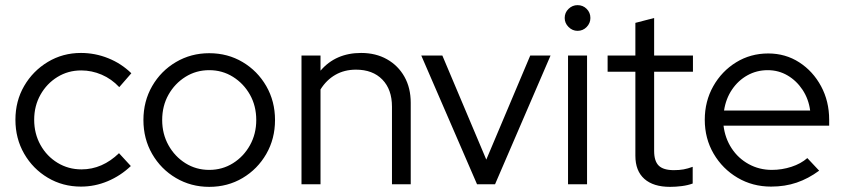

<svg xmlns="http://www.w3.org/2000/svg" viewBox="-20 -717 3286 747"><path d="M295 9Q224 9 166 -25.5Q108 -60 74 -119Q40 -178 40 -251Q40 -324 74 -382.5Q108 -441 166 -476Q224 -511 295 -511Q350 -511 401 -490.5Q452 -470 491 -432L444 -378Q414 -410 375.5 -426.5Q337 -443 296 -443Q245 -443 203.5 -417.5Q162 -392 137.5 -348.5Q113 -305 113 -251Q113 -197 137.5 -153Q162 -109 204 -83.5Q246 -58 297 -58Q338 -58 374.5 -74Q411 -90 443 -121L489 -71Q449 -33 399 -12Q349 9 295 9Z M794 10Q723 10 664.5 -24.5Q606 -59 572 -118Q538 -177 538 -250Q538 -323 572 -382Q606 -441 664.5 -475.5Q723 -510 794 -510Q866 -510 924 -475.5Q982 -441 1016 -382Q1050 -323 1050 -250Q1050 -177 1016 -118Q982 -59 924 -24.5Q866 10 794 10ZM794 -56Q845 -56 886.5 -82Q928 -108 952.5 -152Q977 -196 977 -250Q977 -305 952.5 -348.5Q928 -392 886.5 -418Q845 -444 794 -444Q743 -444 701.5 -418Q660 -392 635.5 -348.5Q611 -305 611 -250Q611 -196 635.5 -152Q660 -108 701.5 -82Q743 -56 794 -56Z M1153 0V-501H1227V-442Q1286 -511 1385 -511Q1442 -511 1485.5 -486.5Q1529 -462 1553.5 -418.5Q1578 -375 1578 -317V0H1505V-302Q1505 -369 1467.5 -407.5Q1430 -446 1365 -446Q1320 -446 1285 -426Q1250 -406 1227 -369V0Z M1836 0 1619 -501H1701L1872 -96L2043 -501H2122L1906 0Z M2190 0V-501H2264V0ZM2227 -597Q2207 -597 2192 -612Q2177 -627 2177 -647Q2177 -668 2192 -682.5Q2207 -697 2227 -697Q2248 -697 2262.5 -682.5Q2277 -668 2277 -647Q2277 -627 2262.5 -612Q2248 -597 2227 -597Z M2587 10Q2522 10 2487 -21Q2452 -52 2452 -111V-438H2344V-501H2452V-628L2525 -647V-501H2676V-438H2525V-130Q2525 -90 2543 -72.5Q2561 -55 2602 -55Q2623 -55 2639.5 -58Q2656 -61 2675 -68V-3Q2656 4 2632.5 7Q2609 10 2587 10Z M2980 9Q2908 9 2849.5 -25.5Q2791 -60 2756.5 -119Q2722 -178 2722 -251Q2722 -323 2755 -381.5Q2788 -440 2844 -474.5Q2900 -509 2969 -509Q3036 -509 3089.5 -474.5Q3143 -440 3174.5 -381.5Q3206 -323 3206 -251V-228H2795Q2801 -179 2826.5 -140Q2852 -101 2893 -78.5Q2934 -56 2983 -56Q3022 -56 3059 -68Q3096 -80 3121 -102L3167 -53Q3125 -22 3079.5 -6.5Q3034 9 2980 9ZM2797 -287H3132Q3126 -332 3102.5 -367.5Q3079 -403 3044 -423.5Q3009 -444 2967 -444Q2924 -444 2888 -424Q2852 -404 2828 -368.5Q2804 -333 2797 -287Z"/></svg>

Font: Red Hat Display Variable
Style: Regular
Weight: 400
Designer: Pentagram, MCKL
Foundry: Pentagram, MCKL
Version: Version 1.021